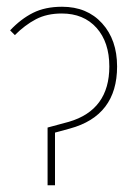

<svg xmlns="http://www.w3.org/2000/svg" viewBox="-20 -549 414 569"><path d="M121 -171 184 -188Q304 -223 304 -352Q304 -424 266 -466.5Q228 -509 163 -509Q119 -509 86.5 -492Q54 -475 24 -445L10 -459Q42 -493 78 -511Q114 -529 164 -529Q238 -529 282.5 -480Q327 -431 327 -352Q327 -206 187 -168L143 -156V0H121Z"/></svg>

Font: Fira Sans Condensed Thin
Style: Regular
Weight: 250
Width: 3
Designer: Carrois Corporate & Edenspiekermann AG
Foundry: Carrois Corporate GbR & Edenspiekermann AG
Version: Version 4.203